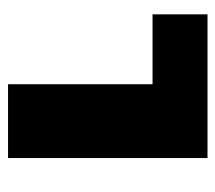

<svg xmlns="http://www.w3.org/2000/svg" viewBox="-50 -498 548 489"><g transform="rotate(-90 224.5 -254.0)"><path d="M66 0V-508H254V-140H432V0Z"/></g></svg>

Font: Noto Sans Armenian Black
Style: Regular
Weight: 900
Version: Version 2.007